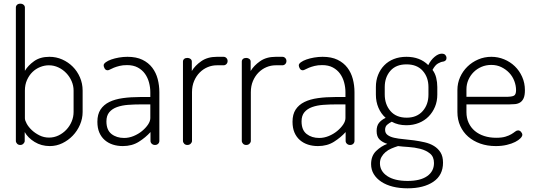

<svg xmlns="http://www.w3.org/2000/svg" viewBox="-20 -786 2903 1041"><path d="M90 -766Q101 -766 108 -760Q115 -754 115 -745V-402Q132 -431 165 -454.5Q198 -478 248 -478Q285 -478 317.5 -463.5Q350 -449 374.5 -424.5Q399 -400 413.5 -366.5Q428 -333 428 -295V-179Q428 -143 413.5 -109.5Q399 -76 374.5 -50.5Q350 -25 318 -9.5Q286 6 250 6Q204 6 167.5 -16.5Q131 -39 114 -70V-22Q114 -14 107 -7Q100 0 90 0Q79 0 72.5 -7Q66 -14 66 -22V-745Q66 -754 72.5 -760Q79 -766 90 -766ZM379 -295Q379 -321 368.5 -345.5Q358 -370 339.5 -389.5Q321 -409 296.5 -420.5Q272 -432 245 -432Q221 -432 197.5 -422.5Q174 -413 156 -395.5Q138 -378 126.5 -352.5Q115 -327 115 -295V-145Q115 -133 125 -115Q135 -97 152.5 -80.5Q170 -64 194 -52Q218 -40 246 -40Q273 -40 297 -51.5Q321 -63 339.5 -82.5Q358 -102 368.5 -127Q379 -152 379 -179Z M671 -478Q719 -478 752 -462Q785 -446 805.5 -419Q826 -392 835 -357.5Q844 -323 844 -286V-22Q844 -13 837.5 -6.5Q831 0 820 0Q810 0 803 -6.5Q796 -13 796 -22V-70Q770 -41 733 -17.5Q696 6 646 6Q617 6 592 -2Q567 -10 548 -26.5Q529 -43 518.5 -67.5Q508 -92 508 -126Q508 -166 525 -192Q542 -218 572.5 -233Q603 -248 646 -254Q689 -260 741 -260H795V-286Q795 -312 788 -338.5Q781 -365 766 -386Q751 -407 727 -420Q703 -433 669 -433Q645 -433 627.5 -428.5Q610 -424 597.5 -419Q585 -414 577 -409.5Q569 -405 564 -405Q553 -405 547.5 -414.5Q542 -424 542 -432Q542 -440 553.5 -448.5Q565 -457 583.5 -463.5Q602 -470 625 -474Q648 -478 671 -478ZM795 -220H746Q709 -220 675 -217.5Q641 -215 614.5 -205.5Q588 -196 572.5 -177.5Q557 -159 557 -128Q557 -81 584.5 -59.5Q612 -38 653 -38Q679 -38 704.5 -48.5Q730 -59 750 -75.5Q770 -92 782.5 -110.5Q795 -129 795 -146Z M1156 -432Q1130 -432 1106 -422Q1082 -412 1063 -393Q1044 -374 1032.5 -347Q1021 -320 1021 -286V-22Q1021 -14 1014 -7Q1007 0 996 0Q985 0 978.5 -7Q972 -14 972 -22V-452Q972 -461 978.5 -466.5Q985 -472 996 -472Q1006 -472 1013 -466.5Q1020 -461 1020 -452V-401Q1037 -430 1071 -454Q1105 -478 1156 -478H1192Q1201 -478 1207.5 -471.5Q1214 -465 1214 -455Q1214 -445 1207.5 -438.5Q1201 -432 1192 -432Z M1475 -432Q1449 -432 1425 -422Q1401 -412 1382 -393Q1363 -374 1351.5 -347Q1340 -320 1340 -286V-22Q1340 -14 1333 -7Q1326 0 1315 0Q1304 0 1297.5 -7Q1291 -14 1291 -22V-452Q1291 -461 1297.5 -466.5Q1304 -472 1315 -472Q1325 -472 1332 -466.5Q1339 -461 1339 -452V-401Q1356 -430 1390 -454Q1424 -478 1475 -478H1511Q1520 -478 1526.5 -471.5Q1533 -465 1533 -455Q1533 -445 1526.5 -438.5Q1520 -432 1511 -432Z M1729 -478Q1777 -478 1810 -462Q1843 -446 1863.5 -419Q1884 -392 1893 -357.5Q1902 -323 1902 -286V-22Q1902 -13 1895.5 -6.5Q1889 0 1878 0Q1868 0 1861 -6.5Q1854 -13 1854 -22V-70Q1828 -41 1791 -17.5Q1754 6 1704 6Q1675 6 1650 -2Q1625 -10 1606 -26.5Q1587 -43 1576.5 -67.5Q1566 -92 1566 -126Q1566 -166 1583 -192Q1600 -218 1630.5 -233Q1661 -248 1704 -254Q1747 -260 1799 -260H1853V-286Q1853 -312 1846 -338.5Q1839 -365 1824 -386Q1809 -407 1785 -420Q1761 -433 1727 -433Q1703 -433 1685.5 -428.5Q1668 -424 1655.5 -419Q1643 -414 1635 -409.5Q1627 -405 1622 -405Q1611 -405 1605.5 -414.5Q1600 -424 1600 -432Q1600 -440 1611.5 -448.5Q1623 -457 1641.5 -463.5Q1660 -470 1683 -474Q1706 -478 1729 -478ZM1853 -220H1804Q1767 -220 1733 -217.5Q1699 -215 1672.5 -205.5Q1646 -196 1630.5 -177.5Q1615 -159 1615 -128Q1615 -81 1642.5 -59.5Q1670 -38 1711 -38Q1737 -38 1762.5 -48.5Q1788 -59 1808 -75.5Q1828 -92 1840.5 -110.5Q1853 -129 1853 -146Z M2183 -107Q2138 -107 2104 -126Q2090 -119 2079 -109.5Q2068 -100 2068 -82Q2068 -64 2081.5 -54Q2095 -44 2117 -39Q2139 -34 2167.5 -31.5Q2196 -29 2225 -25Q2254 -21 2282.5 -14.5Q2311 -8 2333 5.5Q2355 19 2368.5 40.5Q2382 62 2382 96Q2382 164 2329.5 199.5Q2277 235 2190 235Q2146 235 2110 226Q2074 217 2047.5 199.5Q2021 182 2006.5 158Q1992 134 1992 104Q1992 59 2019.5 32.5Q2047 6 2080 -6Q2054 -14 2038 -29.5Q2022 -45 2022 -76Q2022 -104 2035 -120Q2048 -136 2071 -147Q2046 -169 2032 -201.5Q2018 -234 2018 -273V-314Q2018 -350 2030 -380Q2042 -410 2063.5 -432Q2085 -454 2115.5 -466Q2146 -478 2184 -478Q2257 -478 2302 -433Q2316 -461 2336.5 -478Q2357 -495 2375 -495Q2389 -495 2395 -487.5Q2401 -480 2401 -472Q2401 -463 2395.5 -458Q2390 -453 2383 -452Q2371 -451 2355 -442Q2339 -433 2325 -407Q2339 -389 2345 -364.5Q2351 -340 2351 -314V-273Q2351 -237 2338.5 -207Q2326 -177 2304 -154.5Q2282 -132 2251 -119.5Q2220 -107 2183 -107ZM2303 -314Q2303 -367 2272 -402Q2241 -437 2184 -437Q2127 -437 2096.5 -402Q2066 -367 2066 -314V-274Q2066 -220 2097 -184Q2128 -148 2185 -148Q2240 -148 2271.5 -183.5Q2303 -219 2303 -273ZM2333 98Q2333 64 2311.5 46.5Q2290 29 2259 21Q2228 13 2195 11Q2162 9 2138 6Q2119 12 2101.5 19.5Q2084 27 2070.5 38.5Q2057 50 2048.5 65Q2040 80 2040 99Q2040 142 2079.5 168.5Q2119 195 2190 195Q2259 195 2296 169Q2333 143 2333 98Z M2644 -478Q2680 -478 2713 -464.5Q2746 -451 2771 -427Q2796 -403 2811 -369.5Q2826 -336 2826 -297Q2826 -269 2819 -253.5Q2812 -238 2800 -230.5Q2788 -223 2772.5 -221.5Q2757 -220 2741 -220H2509V-178Q2509 -146 2521 -120Q2533 -94 2554.5 -76Q2576 -58 2605.5 -48.5Q2635 -39 2670 -39Q2701 -39 2720.5 -45Q2740 -51 2752.5 -58.5Q2765 -66 2773 -72.5Q2781 -79 2789 -79Q2798 -79 2805 -71Q2812 -63 2812 -55Q2812 -47 2802 -36.5Q2792 -26 2773.5 -16.5Q2755 -7 2728 -0.5Q2701 6 2668 6Q2622 6 2584 -7.5Q2546 -21 2518.5 -45Q2491 -69 2475.5 -103Q2460 -137 2460 -179V-298Q2460 -335 2474.5 -367.5Q2489 -400 2514 -424.5Q2539 -449 2572.5 -463.5Q2606 -478 2644 -478ZM2722 -261Q2756 -261 2767 -267.5Q2778 -274 2778 -297Q2778 -322 2768.5 -347Q2759 -372 2741 -391Q2723 -410 2698.5 -422Q2674 -434 2644 -434Q2615 -434 2590.5 -423.5Q2566 -413 2548 -395Q2530 -377 2519.5 -353Q2509 -329 2509 -302V-261Z"/></svg>

Font: AkaAcidDosis
Style: Light
Weight: 300
Designer: Edgar Tolentino, Pablo Impallari, Igino Marini, Aka-Acid
Foundry: Edgar Tolentino, Pablo Impallari, Igino Marini, Aka-Acid
Version: Version 1.007